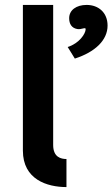

<svg xmlns="http://www.w3.org/2000/svg" viewBox="-20 -760 457 780"><path d="M73 -148C73 -31 171 0 250 0V-114C228 -114 196 -121 196 -171V-740H73ZM255 -569 284 -522C365 -548 417 -596 417 -656C417 -709 380 -740 332 -740C290 -740 261 -719 261 -686C261 -663 271 -646 294 -642C310 -639 328 -651 328 -642C328 -623 302 -584 255 -569Z"/></svg>

Font: Easer Grotesk Medium
Style: Regular
Weight: 500
Designer: Boardeaser, Bonnie Shaver-Troup, Thomas Jockin
Foundry: Lexend
Version: Version 1.001;Glyphs 3.1.2 (3151)